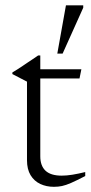

<svg xmlns="http://www.w3.org/2000/svg" viewBox="-20 -696 344 722"><path d="M131.5 -108.5Q131.5 -72.5 151.2 -54Q171 -35.5 212 -35.5Q230.5 -35.5 252.2 -39Q274 -42.5 300.5 -49V-34Q267.5 -17 247.5 -8.2Q227.5 0.5 213.2 3.5Q199 6.5 182.5 6.5Q154.5 6.5 131.5 -4.2Q108.5 -15 95 -37.2Q81.5 -59.5 81.5 -93.5V-389L26.5 -417.5V-423.5Q36.5 -429.5 46 -435.5Q55.5 -441.5 65 -448Q74.5 -454.5 84.2 -461Q94 -467.5 103.8 -474Q113.5 -480.5 123.5 -487.5H131.5V-420ZM105 -401V-435.5H286L279 -401ZM195.5 -494.5 228 -676H293V-667L215.5 -494.5Z"/></svg>

Font: Newsreader 24pt Light
Style: Regular
Weight: 300
Designer: Hugues Gentile
Foundry: Production Type
Version: Version 1.003